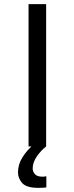

<svg xmlns="http://www.w3.org/2000/svg" viewBox="-20 -708 360 928"><path d="M118 0V-688H203V0ZM166 200Q108 200 87.5 177Q67 154 67 125Q67 87 88.5 52.5Q110 18 143 -10L203 0Q181 16 159.5 46Q138 76 138 106Q138 121 148.5 133.5Q159 146 186 146Q189 146 193.5 145.5Q198 145 204 144V198Q195 199 185 199.5Q175 200 166 200Z"/></svg>

Font: Saira Expanded
Style: Regular
Weight: 400
Width: 7
Designer: Hector Gatti with collaboration of the Omnibus-Type team
Foundry: Omnibus-Type
Version: Version 1.100; ttfautohint (v1.8.3)